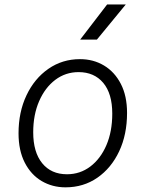

<svg xmlns="http://www.w3.org/2000/svg" viewBox="-20 -816 640 844"><path d="M268 7.5Q210 7.5 163 -20.2Q116 -48 88.8 -101.2Q61.5 -154.5 61.5 -230Q61.5 -323.5 96.5 -397.2Q131.5 -471 192.8 -513.5Q254 -556 331.5 -556Q390.5 -556 437.2 -528Q484 -500 511.2 -447.2Q538.5 -394.5 538.5 -319.5Q538.5 -224.5 503.8 -150.8Q469 -77 408 -34.8Q347 7.5 268 7.5ZM274.5 -50Q332 -50 377 -84Q422 -118 447.8 -178Q473.5 -238 473.5 -316.5Q473.5 -404.5 433.8 -451.8Q394 -499 325.5 -499Q268 -499 223 -465Q178 -431 152 -371.2Q126 -311.5 126 -234.5Q126 -147 165.5 -98.5Q205 -50 274.5 -50ZM332.5 -642 451 -796.5H533L406 -642Z"/></svg>

Font: Spline Sans Mono Light
Style: Italic
Weight: 300
Italic angle: -4°
Monospace: yes
Version: Version 1.004